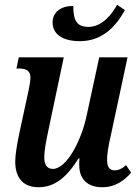

<svg xmlns="http://www.w3.org/2000/svg" viewBox="-20 -777 589 807"><path d="M316 -604C416 -604 472 -674 505 -735L472 -757C452 -719 410 -664 352 -664C304 -664 288 -689 288 -752C235 -752 201 -726 201 -682C201 -641 233 -604 316 -604ZM141 10C210 10 260 -31 310 -111H314C313 -101 313 -91 313 -83C313 -28 344 10 410 10C466 10 504 -20 531 -51L510 -83C492 -67 478 -61 461 -61C440 -61 430 -77 430 -105C430 -130 436 -167 445 -204L516 -536H397L345 -295C322 -183 259 -67 202 -67C174 -67 166 -91 166 -116C166 -144 174 -186 185 -237L248 -536H59L49 -489H60C89 -489 108 -480 108 -451C108 -440 105 -421 101 -401L61 -216C52 -172 44 -128 44 -97C44 -39 70 10 141 10Z"/></svg>

Font: Noto Serif Condensed SemiBold
Style: Italic
Weight: 600
Width: 3
Italic angle: -12°
Designer: Monotype Design Team
Foundry: Monotype Imaging Inc.
Version: Version 2.014